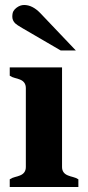

<svg xmlns="http://www.w3.org/2000/svg" viewBox="-20 -749 353 769"><path d="M228.5 -80.1Q228.5 -55.7 252 -46.4Q261.7 -42.5 272.9 -39.8Q284.2 -37.1 293.9 -30.8V0H19V-30.8Q28.3 -37.1 39.6 -39.8Q50.8 -42.5 60.5 -46.4Q83.5 -55.7 83.5 -80.1V-396Q83.5 -420.9 60.5 -430.2Q50.8 -434.1 39.6 -436.8Q28.3 -439.5 19 -445.8V-479H228.5ZM223.1 -546.9 69.8 -636.2Q46.9 -649.4 40.5 -655.8Q29.3 -667.5 29.3 -682.1Q29.3 -696.8 33.9 -704.6Q38.6 -712.4 45.9 -717.8Q60.5 -729 76.7 -729Q109.9 -729 141.1 -696.8L283.7 -546.9Z"/></svg>

Font: Stardos Stencil
Style: Bold
Weight: 700
Designer: vernon adams
Foundry: vernon adams
Version: Version 1.000